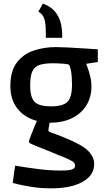

<svg xmlns="http://www.w3.org/2000/svg" viewBox="-20 -857 581 1056"><path d="M264 179Q207 179 158 171.5Q109 164 79.5 156.5Q50 149 50 149L63 54Q127 65 191.5 73Q256 81 314 81Q361 81 377 74.5Q393 68 393 54Q393 43 383.5 34.5Q374 26 343 12.5Q312 -1 246 -27Q196 -47 173 -56.5Q150 -66 144.5 -69.5Q139 -73 139 -77Q139 -82 144.5 -97Q150 -112 157.5 -131Q165 -150 172 -167Q179 -184 183 -192Q115 -210 76 -259.5Q37 -309 37 -384Q37 -465 71.5 -511.5Q106 -558 163 -578Q220 -598 287 -598Q313 -598 351.5 -596Q390 -594 428 -591.5Q466 -589 492 -587.5Q518 -586 518 -586V-516L454 -506Q454 -506 461 -487.5Q468 -469 475.5 -440Q483 -411 483 -381Q483 -324 456 -279Q429 -234 377.5 -208Q326 -182 253 -182Q251 -173 248.5 -157Q246 -141 246 -138Q246 -133 267 -126Q288 -119 342 -97Q433 -60 465.5 -26.5Q498 7 498 44Q498 88 468 118Q438 148 385.5 163.5Q333 179 264 179ZM260 -272Q325 -272 350.5 -296.5Q376 -321 376 -392Q376 -438 370.5 -467Q365 -496 359 -501Q355 -504 336 -506Q317 -508 297.5 -508.5Q278 -509 272 -509Q226 -509 198 -500Q170 -491 158 -465Q146 -439 146 -388Q146 -320 171 -296Q196 -272 260 -272ZM216 -837 191 -793Q215 -780 223.5 -754Q232 -728 232 -678V-649H322V-672Q320 -727 303.5 -760.5Q287 -794 263.5 -811.5Q240 -829 216 -837Z"/></svg>

Font: Ruda
Style: Bold
Weight: 700
Designer: Mariela Monsalve and Angelina Sanchez
Foundry: Mariela Monsalve and Angelina Sanchez
Version: Version 2.000